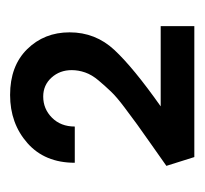

<svg xmlns="http://www.w3.org/2000/svg" viewBox="-32 -770 396 371"><g transform="rotate(-90 165.5 -584.0)"><path d="M146 -471H301V-406H48L31 -460Q45 -470 71.5 -488.5Q98 -507 111 -516.5Q124 -526 144 -541Q164 -556 174.5 -567Q185 -578 196 -591Q207 -604 211.5 -617Q216 -630 216 -643Q216 -666 201.5 -682Q187 -698 165 -698Q141 -698 124 -681Q107 -664 107 -637H37Q37 -695 75 -728.5Q113 -762 168 -762Q224 -762 256.5 -729Q289 -696 289 -647Q289 -597 255 -560.5Q221 -524 146 -471Z"/></g></svg>

Font: EauTestInfant Semibold
Style: Italic
Weight: 600
Italic angle: -12°
Designer: Christian Thalmann (Catharsis Fonts)
Version: Version 0.001;PS 000.001;hotconv 1.0.88;makeotf.lib2.5.64775